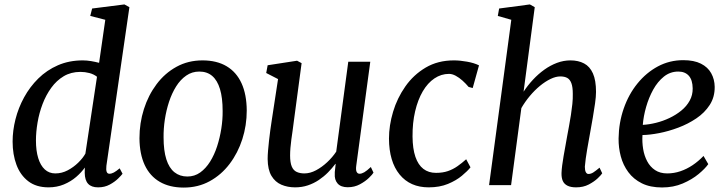

<svg xmlns="http://www.w3.org/2000/svg" viewBox="-20 -837 3284 868"><path d="M461 -87.5Q459 -69.5 462.2 -60.5Q465.5 -51.5 474.5 -51.5Q484 -51.5 494.8 -57.2Q505.5 -63 521 -76L534 -51.5Q529 -44.5 514 -29.8Q499 -15 476 -2.5Q453 10 423.5 10Q393.5 10 378.5 -6Q363.5 -22 363 -55.5L363.5 -79.5Q348.5 -58 324.5 -37.2Q300.5 -16.5 268.8 -3.2Q237 10 199.5 10Q144 10 108 -17.5Q72 -45 54.5 -91.8Q37 -138.5 37 -197Q37 -246.5 50 -298Q63 -349.5 89 -397Q115 -444.5 153.2 -482.2Q191.5 -520 242 -542Q292.5 -564 354.5 -564Q372 -564 391.5 -560.8Q411 -557.5 428 -553L456 -747.5L388 -765L396.5 -798.5L542.5 -817L565 -804.5ZM418.5 -490Q404 -501.5 384.2 -506.8Q364.5 -512 343.5 -512Q301 -512 268.2 -492.5Q235.5 -473 211.8 -440.2Q188 -407.5 172.5 -366.8Q157 -326 149.8 -283.2Q142.5 -240.5 142.5 -202Q142.5 -155.5 152.8 -122.2Q163 -89 182.5 -71Q202 -53 230 -53Q259.5 -53 286 -67Q312.5 -81 333.5 -101.5Q354.5 -122 366 -142.5Z M895.5 -564Q960 -564 1004.5 -537.5Q1049 -511 1072 -460.5Q1095 -410 1095.5 -337.5Q1095.5 -270 1075.5 -207.8Q1055.5 -145.5 1018 -96Q980.5 -46.5 928 -17.8Q875.5 11 810.5 11Q747 11 702.2 -15Q657.5 -41 634.2 -91Q611 -141 610.5 -212Q610.5 -280.5 630.5 -343.5Q650.5 -406.5 687.8 -456.2Q725 -506 777.8 -535Q830.5 -564 895.5 -564ZM881 -513.5Q848 -513.5 821.8 -495.2Q795.5 -477 776.2 -446.2Q757 -415.5 744.2 -376.8Q731.5 -338 725.2 -296.5Q719 -255 719.5 -216Q719.5 -156 732 -116.8Q744.5 -77.5 768.8 -58.2Q793 -39 827 -39Q859.5 -39 885 -57.2Q910.5 -75.5 929.8 -106.2Q949 -137 961.5 -175.5Q974 -214 980.5 -255.5Q987 -297 986.5 -335.5Q986.5 -395 974.5 -434.5Q962.5 -474 939.2 -493.8Q916 -513.5 881 -513.5Z M1314 10Q1280 10 1252 -2Q1224 -14 1207.2 -42Q1190.5 -70 1190 -118Q1190 -135 1191.8 -156.2Q1193.5 -177.5 1196.2 -201.2Q1199 -225 1202 -248.5Q1205 -272 1208.5 -293L1237 -479.5L1183.5 -507L1190 -542L1323 -562.5L1343.5 -551.5L1308.5 -289.5Q1306 -268.5 1303 -247.5Q1300 -226.5 1297.2 -206.8Q1294.5 -187 1293 -168.5Q1291.5 -150 1291.5 -134Q1291.5 -102 1299 -84.2Q1306.5 -66.5 1321.2 -59.8Q1336 -53 1356 -53Q1382 -53 1408.8 -67.2Q1435.5 -81.5 1459.5 -104Q1483.5 -126.5 1500 -151.5L1554.5 -558H1654L1590.5 -87.5Q1588 -69 1592.2 -60.2Q1596.5 -51.5 1605.5 -51.5Q1615 -51.5 1626.8 -58.2Q1638.5 -65 1656.5 -82L1668.5 -56.5Q1664 -48.5 1647.8 -32.8Q1631.5 -17 1607 -3.8Q1582.5 9.5 1552 9.5Q1521 9.5 1506.2 -7.5Q1491.5 -24.5 1493.5 -52Q1493 -54.5 1493.5 -59.2Q1494 -64 1494.8 -70.5Q1495.5 -77 1496.2 -83.5Q1497 -90 1497.5 -95.5L1496.5 -96.5Q1481.5 -76.5 1462.8 -57.5Q1444 -38.5 1421.2 -23.2Q1398.5 -8 1371.8 1Q1345 10 1314 10Z M1918 10Q1834 10 1786.5 -48.2Q1739 -106.5 1738.5 -210.5Q1738.5 -269.5 1757 -331.5Q1775.5 -393.5 1812.5 -446.2Q1849.5 -499 1904.5 -531.5Q1959.5 -564 2032 -564Q2059.5 -564 2091.5 -558.2Q2123.5 -552.5 2145.5 -541.5L2117 -439L2098.5 -444Q2086 -459 2071 -472.5Q2056 -486 2040.2 -494.5Q2024.5 -503 2010 -503Q1974.5 -503 1944 -482.5Q1913.5 -462 1891.2 -424Q1869 -386 1856.8 -334Q1844.5 -282 1845 -219.5Q1845.5 -164.5 1858 -128Q1870.5 -91.5 1894 -73.5Q1917.5 -55.5 1951 -55.5Q1981.5 -55.5 2004.8 -63.5Q2028 -71.5 2048 -85.5Q2068 -99.5 2087.5 -117L2107 -80.5Q2094 -64 2068.2 -42.5Q2042.5 -21 2005 -5.5Q1967.5 10 1918 10Z M2584.5 10Q2560.5 10 2545.5 2.5Q2530.5 -5 2524.2 -19.2Q2518 -33.5 2518.5 -54.5Q2519 -69.5 2521.5 -89.2Q2524 -109 2528 -131.8Q2532 -154.5 2536.2 -177.5Q2540.5 -200.5 2544 -221.5Q2548 -243 2552.5 -267.2Q2557 -291.5 2561 -317Q2565 -342.5 2567.5 -366.8Q2570 -391 2569.5 -412.5Q2569.5 -443.5 2563.2 -460.5Q2557 -477.5 2544.8 -484.5Q2532.5 -491.5 2513 -491.5Q2492.5 -491.5 2468.8 -480Q2445 -468.5 2421 -448.8Q2397 -429 2375.2 -403Q2353.5 -377 2337 -348.5L2290.5 0H2191L2291.5 -747.5L2230.5 -765L2236.5 -798.5L2375.5 -817L2397.5 -804.5L2347 -422.5Q2366 -451.5 2389.8 -477Q2413.5 -502.5 2440.8 -522Q2468 -541.5 2498 -552.8Q2528 -564 2559 -564Q2594.5 -564 2620.5 -550.2Q2646.5 -536.5 2660.5 -505.2Q2674.5 -474 2674.5 -421.5Q2674.5 -400.5 2670.2 -370Q2666 -339.5 2660.2 -306.5Q2654.5 -273.5 2649.5 -246Q2646 -227 2642.2 -205.2Q2638.5 -183.5 2634.5 -161.8Q2630.5 -140 2628 -120Q2625.5 -100 2624 -83.5Q2624 -66.5 2628.5 -58.5Q2633 -50.5 2640 -50.5Q2651 -50.5 2661.8 -57.2Q2672.5 -64 2690.5 -79L2702.5 -53.5Q2698 -46 2682.2 -31Q2666.5 -16 2641.8 -3Q2617 10 2584.5 10Z M3182 -95Q3168 -75 3138.2 -50.2Q3108.5 -25.5 3066.5 -7.5Q3024.5 10.5 2973 10.5Q2919.5 10.5 2881.8 -8.2Q2844 -27 2820.5 -58.8Q2797 -90.5 2786.5 -130Q2776 -169.5 2776.5 -211Q2777.5 -282.5 2799.8 -346.5Q2822 -410.5 2861.8 -459.5Q2901.5 -508.5 2954.2 -536.8Q3007 -565 3069 -565Q3117.5 -565 3148.8 -549.2Q3180 -533.5 3195.2 -506Q3210.5 -478.5 3211 -444.5Q3211.5 -398 3188.5 -362.5Q3165.5 -327 3128 -301.8Q3090.5 -276.5 3046.5 -260Q3002.5 -243.5 2959.8 -235.2Q2917 -227 2884.5 -226.5Q2882.5 -194.5 2887.5 -163.8Q2892.5 -133 2905.8 -108Q2919 -83 2941.5 -68Q2964 -53 2996.5 -53Q3027 -53 3055.8 -62.8Q3084.5 -72.5 3111 -90.2Q3137.5 -108 3160.5 -132ZM3046.5 -513.5Q3010 -513.5 2981.5 -490.8Q2953 -468 2933 -431.8Q2913 -395.5 2901 -353.5Q2889 -311.5 2886 -272.5Q2914.5 -274 2945.8 -281.8Q2977 -289.5 3006.5 -303.5Q3036 -317.5 3060 -337Q3084 -356.5 3098 -382Q3112 -407.5 3111.5 -437.5Q3111 -475.5 3094 -494.5Q3077 -513.5 3046.5 -513.5Z"/></svg>

Font: Merriweather 28pt
Style: Italic
Weight: 400
Italic angle: -7.8°
Version: Version 2.101